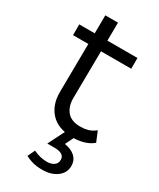

<svg xmlns="http://www.w3.org/2000/svg" viewBox="-208 -667 793 957"><g transform="rotate(30 188.5 -189.0)"><path d="M264 8Q179 8 136 -37.5Q93 -83 94 -159L97 -435H9V-497H98L99 -601H172L171 -497H344V-435H170L167 -164Q167 -116 191.5 -87Q216 -58 268 -58Q291 -58 311 -63.5Q331 -69 353 -86L377 -28Q355 -9 325 -0.5Q295 8 264 8ZM212 223Q180 223 157 217Q134 211 113 200L133 158Q151 167 170.5 172Q190 177 211 177Q235 177 251 166Q267 155 267 134Q267 97 209 97H168L226 -18H281L245 55Q284 61 306 81.5Q328 102 328 134Q328 174 295 198.5Q262 223 212 223Z"/></g></svg>

Font: LivvicRegular
Style: Regular
Weight: 400
Designer: Jacques Le Bailly, Baron von Fonthausen
Version: Version 1.001; ttfautohint (v1.8.2)